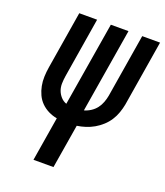

<svg xmlns="http://www.w3.org/2000/svg" viewBox="-136 -828 792 920"><g transform="rotate(20 260.5 -367.5)"><path d="M143 0 180 -225Q157 -229 136 -239.5Q115 -250 99 -266Q83 -282 73.5 -302.5Q64 -323 59.5 -346Q55 -369 56 -393.5Q57 -418 61 -442L109 -735H200L150 -429Q147 -410 146.5 -391Q146 -372 152 -355.5Q158 -339 170 -325.5Q182 -312 199 -306L270 -735H360L289 -305Q307 -310 323 -320.5Q339 -331 350 -345.5Q361 -360 367.5 -377.5Q374 -395 377 -412L430 -735H521L466 -399Q462 -378 454.5 -356.5Q447 -335 434.5 -315.5Q422 -296 404.5 -280Q387 -264 367 -252.5Q347 -241 325 -234Q303 -227 282 -224L245 0Z"/></g></svg>

Font: Iosevka Semibold
Style: Italic
Weight: 600
Italic angle: -9°
Monospace: yes
Designer: Belleve Invis
Foundry: Belleve Invis
Version: Version 32.5.0; ttfautohint (v1.8.4)